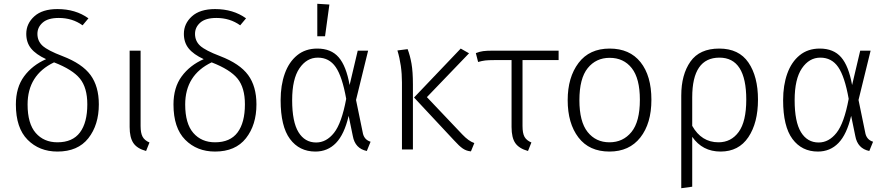

<svg xmlns="http://www.w3.org/2000/svg" viewBox="-20 -791 4696 1016"><path d="M284 11Q188 11 126 -51.5Q64 -114 64 -238Q64 -328 107.5 -387Q151 -446 224 -478Q170 -503 144.5 -534.5Q119 -566 119 -612Q119 -666 161.5 -704.5Q204 -743 284 -743Q380 -743 448 -694L417 -657Q363 -696 291 -696Q234 -696 206 -671.5Q178 -647 178 -612Q178 -574 205 -549Q232 -524 311 -494Q415 -454 459 -394Q503 -334 503 -239Q503 -130 447.5 -59.5Q392 11 284 11ZM284 -38Q364 -38 403 -90Q442 -142 442 -239Q442 -327 403 -375Q364 -423 266 -461Q126 -394 126 -238Q126 -137 169 -87.5Q212 -38 284 -38Z M753 8Q705 -5 685.5 -34.5Q666 -64 666 -119V-523H724V-124Q724 -87 734.5 -67.5Q745 -48 771 -37Z M1118 11Q1022 11 960 -51.5Q898 -114 898 -238Q898 -328 941.5 -387Q985 -446 1058 -478Q1004 -503 978.5 -534.5Q953 -566 953 -612Q953 -666 995.5 -704.5Q1038 -743 1118 -743Q1214 -743 1282 -694L1251 -657Q1197 -696 1125 -696Q1068 -696 1040 -671.5Q1012 -647 1012 -612Q1012 -574 1039 -549Q1066 -524 1145 -494Q1249 -454 1293 -394Q1337 -334 1337 -239Q1337 -130 1281.5 -59.5Q1226 11 1118 11ZM1118 -38Q1198 -38 1237 -90Q1276 -142 1276 -239Q1276 -327 1237 -375Q1198 -423 1100 -461Q960 -394 960 -238Q960 -137 1003 -87.5Q1046 -38 1118 -38Z M1649 11Q1564 11 1514.5 -55.5Q1465 -122 1465 -261Q1465 -340 1487 -401.5Q1509 -463 1552.5 -498.5Q1596 -534 1659 -534Q1732 -534 1772 -488Q1812 -442 1830 -341L1873 -523H1928L1864 -262L1899 -92Q1905 -52 1941 -41L1921 8Q1859 -5 1847 -71L1825 -178Q1802 -80 1758 -34.5Q1714 11 1649 11ZM1653 -37Q1707 -37 1747.5 -88Q1788 -139 1812 -268Q1791 -386 1756.5 -436Q1722 -486 1662 -486Q1603 -486 1564.5 -429.5Q1526 -373 1526 -261Q1526 -146 1559.5 -91.5Q1593 -37 1653 -37ZM1700 -599H1659V-771L1723 -767Z M2472 10Q2448 8 2429 -5Q2410 -18 2383 -48L2171 -275L2418 -534L2462 -509L2239 -277L2426 -80Q2460 -44 2490 -34ZM2165 0H2107V-355Q2107 -445 2083 -524L2137 -531Q2150 -497 2157.5 -454.5Q2165 -412 2165 -344Z M2774 8Q2727 -5 2707 -33.5Q2687 -62 2687 -119V-473H2595Q2564 -473 2547.5 -471Q2531 -469 2510 -463L2498 -510Q2518 -518 2537 -520.5Q2556 -523 2589 -523H2936V-473H2745V-124Q2745 -86 2755.5 -67Q2766 -48 2792 -37Z M3205 11Q3098 11 3041 -63.5Q2984 -138 2984 -261Q2984 -382 3041.5 -458Q3099 -534 3206 -534Q3312 -534 3369.5 -462Q3427 -390 3427 -263Q3427 -138 3368.5 -63.5Q3310 11 3205 11ZM3205 -38Q3277 -38 3321.5 -92.5Q3366 -147 3366 -263Q3366 -376 3323 -430.5Q3280 -485 3206 -485Q3134 -485 3090 -430.5Q3046 -376 3046 -261Q3046 -147 3089.5 -92.5Q3133 -38 3205 -38Z M3585 205V-285Q3585 -396 3633.5 -465Q3682 -534 3786 -534Q3890 -534 3940.5 -460Q3991 -386 3991 -264Q3991 -141 3940 -65Q3889 11 3793 11Q3697 11 3643 -67V197ZM3782 -38Q3849 -38 3889 -93Q3929 -148 3929 -264Q3929 -486 3787 -486Q3643 -486 3643 -276V-125Q3692 -38 3782 -38Z M4308 11Q4223 11 4173.5 -55.5Q4124 -122 4124 -261Q4124 -340 4146 -401.5Q4168 -463 4211.5 -498.5Q4255 -534 4318 -534Q4391 -534 4431 -488Q4471 -442 4489 -341L4532 -523H4587L4523 -262L4558 -92Q4564 -52 4600 -41L4580 8Q4518 -5 4506 -71L4484 -178Q4461 -80 4417 -34.5Q4373 11 4308 11ZM4312 -37Q4366 -37 4406.5 -88Q4447 -139 4471 -268Q4450 -386 4415.5 -436Q4381 -486 4321 -486Q4262 -486 4223.5 -429.5Q4185 -373 4185 -261Q4185 -146 4218.5 -91.5Q4252 -37 4312 -37Z"/></svg>

Font: Trujillo Light
Style: Regular
Weight: 300
Designer: Fira Sans original fonts by bBox Type GmbH, Carrois Corporate GbR, & Edenspiekermann AG / Changes by Cristiano Sobral
Foundry: Fira Sans original fonts by bBox Type GmbH, Carrois Corporate GbR, & Edenspiekermann AG / Changes by Cristiano Sobral
Version: Version 4.301;July 28, 2020;FontCreator 13.0.0.2655 64-bit